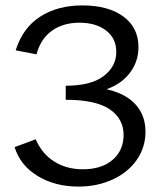

<svg xmlns="http://www.w3.org/2000/svg" viewBox="-20 -684 608 710"><path d="M518 -197Q518 -139 485.5 -92.5Q453 -46 396 -20Q339 6 270 6Q184 6 119.5 -33Q55 -72 34 -140L112 -169Q136 -114 181.5 -86Q227 -58 286 -58Q356 -58 396.5 -93Q437 -128 437 -185Q437 -245 385.5 -280Q334 -315 223 -315V-367Q316 -367 363 -402.5Q410 -438 410 -492Q410 -542 372.5 -571Q335 -600 274 -600Q213 -600 171.5 -570Q130 -540 115 -483L38 -498Q64 -581 128.5 -622.5Q193 -664 285 -664Q380 -664 436 -623Q492 -582 492 -510Q492 -457 461 -415.5Q430 -374 374 -354Q445 -338 481.5 -297.5Q518 -257 518 -197Z"/></svg>

Font: Ysabeau Infant Medium
Style: Regular
Weight: 500
Designer: Christian Thalmann (Catharsis Fonts)
Version: Version 0.003